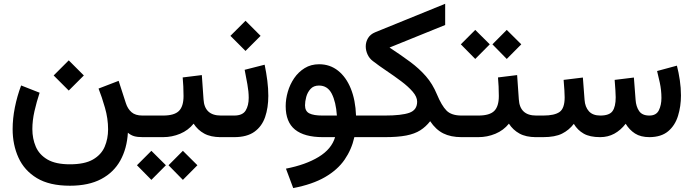

<svg xmlns="http://www.w3.org/2000/svg" viewBox="-20 -710 3590 994"><path d="M335.9 -397.5 414.1 -319.3 335.9 -241.2 257.8 -319.3ZM341.8 140.6Q418.5 140.6 461.4 115.7Q504.4 90.8 522 49.6Q539.6 8.3 539.6 -40.5Q539.6 -96.2 523.4 -152.3Q507.3 -208.5 490.2 -251.5L594.2 -291.5L631.8 -175.3Q641.1 -146.5 660.9 -129.2Q680.7 -111.8 717.3 -111.8H736.3V0H719.2Q690.9 0 673.8 -5.1Q656.7 -10.3 642.1 -22.9Q637.2 59.1 603 120.8Q568.8 182.6 503.9 217Q439 251.5 341.8 251.5Q236.3 251.5 171.1 212.2Q106 172.9 75.7 106.2Q45.4 39.6 45.4 -41.5Q45.4 -95.7 56.9 -153.6Q68.4 -211.4 89.4 -267.6L185.1 -230Q169.4 -182.6 158.4 -134.3Q147.5 -85.9 147.5 -42Q147.5 7.8 165.3 49.3Q183.1 90.8 225.6 115.7Q268.1 140.6 341.8 140.6Z M716.8 -111.8H824.2Q882.3 -111.8 906.2 -135.5Q930.2 -159.2 930.2 -212.9Q930.2 -238.8 929 -262.5Q927.7 -286.1 925.8 -309.1L1024.9 -321.3L1033.7 -195.8Q1038.6 -111.8 1123.5 -111.8H1133.8V0H1122.6Q1070.8 0 1037.1 -18.6Q1003.4 -37.1 982.4 -69.8Q954.6 -35.2 912.6 -17.6Q870.6 0 824.2 0H716.8ZM926.8 70.8 1002 145.5 926.8 221.2 852.5 145.5ZM763.7 70.8 838.9 145.5 763.7 221.2 689 145.5Z M1192.4 0H1113.8V-111.8H1192.4Q1235.8 -111.8 1251.7 -137.7Q1267.6 -163.6 1267.6 -203.6Q1267.6 -235.8 1260.7 -273.7Q1253.9 -311.5 1246.6 -348.6L1350.1 -375Q1358.9 -332.5 1364 -292Q1369.1 -251.5 1369.1 -213.9Q1369.1 -152.3 1352.5 -104Q1335.9 -55.7 1297.1 -27.8Q1258.3 0 1192.4 0ZM1251 -602.5 1329.1 -524.4 1251 -446.3 1172.9 -524.4Z M1632.3 -377.4Q1688 -377.4 1730 -344.2Q1772 -311 1796.1 -251.5Q1820.3 -191.9 1823.2 -111.8H1872.6V0H1814.5Q1800.3 64 1763.9 116.7Q1727.5 169.4 1662.6 207Q1597.7 244.6 1498 263.7L1460.4 163.1Q1563 143.1 1629.9 102.3Q1696.8 61.5 1714.8 0H1651.4Q1555.7 0 1507.3 -39.1Q1459 -78.1 1459 -160.6Q1459 -196.8 1470 -234.9Q1481 -272.9 1502.9 -305.2Q1524.9 -337.4 1557.4 -357.4Q1589.8 -377.4 1632.3 -377.4ZM1648.4 -111.8H1724.1Q1719.2 -182.6 1697.5 -224.9Q1675.8 -267.1 1631.3 -267.1Q1603.5 -267.1 1587.6 -249.5Q1571.8 -231.9 1565.4 -208.3Q1559.1 -184.6 1559.1 -165Q1559.1 -134.3 1581.5 -123Q1604 -111.8 1648.4 -111.8Z M1996.6 -463.9Q2056.2 -424.8 2103.3 -389.9Q2150.4 -355 2185.1 -315.2Q2219.7 -275.4 2241.7 -222.2Q2266.1 -163.6 2291.5 -137.7Q2316.9 -111.8 2369.6 -111.8H2383.3V0H2369.6Q2313.5 0 2274.7 -19.5Q2235.8 -39.1 2207 -82.5Q2184.6 -53.7 2155.8 -35.4Q2127 -17.1 2083.3 -8.5Q2039.6 0 1972.2 0H1853V-111.8H1971.7Q2059.1 -111.8 2099.4 -126.2Q2139.6 -140.6 2139.6 -183.6Q2139.6 -208.5 2116.5 -235.4Q2093.3 -262.2 2057.1 -289.3Q2021 -316.4 1981.7 -342.8Q1942.4 -369.1 1910.2 -394Q1892.1 -407.7 1882.8 -428.2Q1873.5 -448.7 1873.5 -469.7Q1873.5 -493.2 1885.5 -512.9Q1897.5 -532.7 1922.4 -543L2284.7 -690.4V-580.6Z M2603.5 -555.2 2678.7 -480.5 2603.5 -404.8 2529.3 -480.5ZM2440.4 -555.2 2515.6 -480.5 2440.4 -404.8 2365.7 -480.5ZM2363.8 -111.8H2456.5Q2514.6 -111.8 2538.6 -135.5Q2562.5 -159.2 2562.5 -212.9Q2562.5 -238.8 2561.3 -262.5Q2560.1 -286.1 2558.1 -309.1L2657.2 -321.3L2666 -195.8Q2670.9 -111.8 2755.9 -111.8H2766.1V0H2754.9Q2703.1 0 2669.4 -18.6Q2635.7 -37.1 2614.7 -69.8Q2586.9 -35.2 2544.9 -17.6Q2502.9 0 2456.5 0H2363.8Z M3086.9 0Q3033.7 0 3002 -18.1Q2970.2 -36.1 2950.7 -68.8Q2925.8 -36.1 2889.6 -18.1Q2853.5 0 2791.5 0H2746.6V-111.8H2792.5Q2851.1 -111.8 2877.2 -130.6Q2903.3 -149.4 2903.3 -206.1Q2903.3 -218.3 2901.9 -242.7Q2900.4 -267.1 2897.9 -296.4L2997.6 -308.6L3006.3 -193.4Q3008.8 -156.2 3028.8 -134Q3048.8 -111.8 3087.9 -111.8Q3134.8 -111.8 3151.1 -134.8Q3167.5 -157.7 3167.5 -206.1Q3167.5 -217.8 3166 -242.4Q3164.6 -267.1 3162.1 -296.4L3261.7 -308.6L3270.5 -193.4Q3272.9 -158.2 3288.8 -135Q3304.7 -111.8 3341.8 -111.8Q3377.4 -111.8 3390.9 -138.9Q3404.3 -166 3404.3 -203.1Q3404.3 -242.2 3395.8 -282.2Q3387.2 -322.3 3381.8 -342.3L3484.4 -370.1Q3493.7 -334.5 3499.5 -294.7Q3505.4 -254.9 3505.4 -215.8Q3505.4 -159.7 3490.2 -110.4Q3475.1 -61 3439.5 -30.8Q3403.8 -0.5 3342.8 0Q3296.9 0 3267.6 -18.8Q3238.3 -37.6 3219.2 -69.3Q3192.9 -35.6 3160.2 -17.8Q3127.4 0 3086.9 0Z"/></svg>

Font: Vazirmatn FD NL Medium
Style: Regular
Weight: 500
Designer: Saber Rastikerdar
Foundry: Saber Rastikerdar
Version: Version 33.003